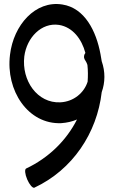

<svg xmlns="http://www.w3.org/2000/svg" viewBox="-20 -872 564 940"><path d="M148 47C336 -41 455 -221 478 -421C495 -468 496 -521 478 -572C476 -584 474 -595 472 -607C451 -720 395 -833 285 -850C153 -871 46 -749 29 -604C7 -428 118 -262 280 -269C308 -271 334 -277 357 -287C305 -184 218 -99 108 -47C100 -43 102 -20 113 6C124 32 140 50 148 47ZM394 -582C400 -573 405 -564 408 -554C411 -527 411 -499 409 -472C392 -418 341 -374 275 -371C163 -366 85 -477 99 -596C111 -688 183 -763 269 -750C336 -739 380 -681 398 -613C391 -604 389 -592 394 -582Z"/></svg>

Font: Nupuram Condensed Medium
Style: Regular
Weight: 500
Width: 3
Designer: Santhosh Thottingal (santhosh.thottingal@gmail.com)
Foundry: SMC
Version: Version 1.000